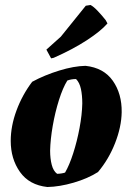

<svg xmlns="http://www.w3.org/2000/svg" viewBox="-20 -740 530 770"><path d="M170 10Q97 2 60 -50.5Q23 -103 23 -175Q23 -234 46 -296.5Q69 -359 109 -412Q159 -439 217.5 -457Q276 -475 323 -476Q396 -468 432.5 -416Q469 -364 468 -290Q467 -231 441.5 -166Q416 -101 373 -50Q332 -24 275.5 -7.5Q219 9 170 10ZM209 -43Q217 -43 226.5 -44.5Q236 -46 241 -48Q258 -77 273.5 -125Q289 -173 299 -226.5Q309 -280 310 -325Q310 -358 304.5 -383.5Q299 -409 285 -423Q266 -423 250 -417Q232 -388 216.5 -339Q201 -290 191.5 -235.5Q182 -181 181 -136Q181 -104 187.5 -79Q194 -54 209 -43ZM185 -506 166 -541 224 -593 324 -717 343 -720Q355 -714 372.5 -695.5Q390 -677 404 -659L411 -646Q384 -615 328 -578.5Q272 -542 195 -508Z"/></svg>

Font: Albura ExtraBold
Style: Italic
Weight: 758
Italic angle: -7°
Designer: Mercedes Jáuregui
Foundry: Omnibus-Type Team
Version: Version 1.000; ttfautohint (v1.8.3)